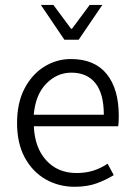

<svg xmlns="http://www.w3.org/2000/svg" viewBox="-20 -731 531 764"><path d="M276.9 12.2Q213.4 12.2 161.4 -17.6Q109.4 -47.4 78.6 -104Q47.9 -160.6 47.9 -241.2Q47.9 -321.8 77.6 -378.7Q107.4 -435.5 156.2 -465.8Q205.1 -496.1 262.2 -496.1Q356 -496.1 404.3 -436.8Q452.6 -377.4 452.6 -270Q452.6 -258.8 452.1 -248.3Q451.7 -237.8 450.2 -228.5H114.7Q118.2 -143.1 164.1 -92.8Q210 -42.5 284.7 -42.5Q320.8 -42.5 351.1 -52Q381.3 -61.5 408.2 -79.6L432.6 -34.2Q402.8 -15.6 365.2 -1.7Q327.6 12.2 276.9 12.2ZM114.3 -274.4H393.1Q393.1 -358.4 359.6 -400.1Q326.2 -441.9 264.2 -441.9Q206.5 -441.9 163.8 -397.9Q121.1 -354 114.3 -274.4ZM236.3 -572.8 142.6 -711.4H192.4L262.7 -616.7H266.6L336.9 -711.4H387.2L293 -572.8Z"/></svg>

Font: Varta Light Light
Style: Regular
Weight: 300
Version: Version 1.004